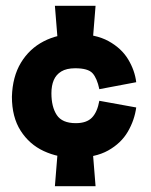

<svg xmlns="http://www.w3.org/2000/svg" viewBox="-20 -533 519 661"><path d="M238 10Q180 10 130.5 -13Q81 -36 51 -83Q21 -130 21 -200Q23 -269 52 -317Q81 -365 130 -390.5Q179 -416 239 -416Q309 -416 353.5 -391.5Q398 -367 421 -329Q444 -291 449 -250L322 -226Q314 -264 298.5 -281Q283 -298 239 -298Q209 -298 191 -287Q173 -276 165 -257Q157 -238 157 -212Q157 -165 175.5 -137Q194 -109 241 -109Q278 -109 296.5 -128Q315 -147 322 -186L449 -163Q443 -119 420 -79.5Q397 -40 352.5 -15Q308 10 238 10ZM169 108 179 -16H299L309 108ZM179 -389 169 -513H309L299 -389Z"/></svg>

Font: Darker Grotesque Light Black
Style: Regular
Weight: 900
Version: Version 1.000;gftools[0.9.28]